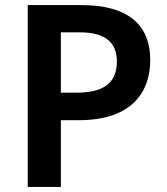

<svg xmlns="http://www.w3.org/2000/svg" viewBox="-20 -734 655 754"><path d="M300 -714H89V0H219V-262H290C500 -262 570 -375 570 -498C570 -635 485 -714 300 -714ZM294 -607C393 -607 439 -567 439 -493C439 -403 381 -370 278 -370H219V-607Z"/></svg>

Font: Noto Sans Myanmar UI SemiBold
Style: Regular
Weight: 600
Designer: Monotype Design Team
Foundry: Monotype Imaging Inc.
Version: Version 2.103